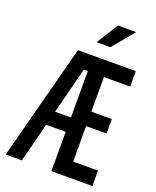

<svg xmlns="http://www.w3.org/2000/svg" viewBox="-184 -1145 1018 1251"><g transform="rotate(20 325.0 -520.0)"><path d="M329 0V-272H156V-372H329V-693H301L124 0H12L222 -800H623V-693H441V-453H583V-353H441V-107H613V0ZM318 -890 412 -1040H538L414 -890Z"/></g></svg>

Font: Martian Mono SemiCondensed
Style: Regular
Weight: 400
Width: 4
Designer: Roman Shamin
Foundry: Evil Martians
Version: Version 1.000